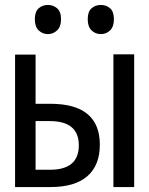

<svg xmlns="http://www.w3.org/2000/svg" viewBox="-20 -757 603 777"><path d="M439 0V-537H523V0ZM41 0V-536H124V-337H184Q384 -337 384 -171Q384 -88 333.5 -44Q283 0 184 0ZM124 -70H182Q299 -70 299 -169Q299 -267 181 -267H124ZM388 -619Q366 -619 350.5 -634Q335 -649 335 -679Q335 -710 350.5 -723.5Q366 -737 388 -737Q410 -737 425.5 -723.5Q441 -710 441 -679Q441 -649 425.5 -634Q410 -619 388 -619ZM174 -619Q152 -619 136.5 -634Q121 -649 121 -679Q121 -710 136.5 -723.5Q152 -737 174 -737Q195 -737 211 -723.5Q227 -710 227 -679Q227 -649 211 -634Q195 -619 174 -619Z"/></svg>

Font: Noto Sans Mono SemiCondensed
Style: Regular
Weight: 400
Width: 4
Designer: Monotype Design Team
Foundry: Monotype Imaging Inc.
Version: Version 2.014